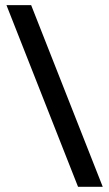

<svg xmlns="http://www.w3.org/2000/svg" viewBox="-20 -720 421 740"><path d="M100.1 -700.2 376 0H280.8L4.9 -700.2Z"/></svg>

Font: VL Bebas Neue Bold
Style: Regular
Weight: 700
Designer: Ryoichi Tsunekawa
Foundry: Ryoichi Tsunekawa
Version: Version 1.300